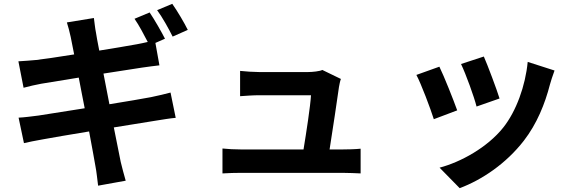

<svg xmlns="http://www.w3.org/2000/svg" viewBox="-20 -889 3040 1002"><path d="M761 -824 682 -791C705 -758 731 -709 751 -670C733 -666 712 -661 694 -658C658 -651 582 -639 498 -625C489 -670 483 -704 481 -718C476 -741 473 -775 470 -795L329 -772C336 -749 343 -725 349 -696C352 -680 359 -647 367 -605C281 -591 204 -580 169 -576C138 -573 108 -571 76 -569L103 -431C137 -440 163 -446 195 -452C226 -457 303 -470 391 -484C401 -433 411 -378 422 -324C320 -308 227 -293 181 -286C149 -282 104 -276 77 -275L105 -142C128 -148 162 -154 205 -162C248 -170 342 -186 445 -203C461 -119 473 -50 478 -22C484 8 487 42 492 80L636 54C627 22 617 -14 610 -44C604 -75 590 -143 574 -224C662 -238 743 -251 791 -259C829 -265 870 -272 897 -274L870 -406C844 -399 807 -390 768 -382C723 -373 641 -360 551 -345C541 -399 530 -454 520 -505C603 -518 679 -530 720 -536C750 -540 790 -546 812 -548L791 -665L841 -687C822 -724 786 -787 761 -824ZM879 -869 800 -836C828 -798 860 -740 881 -698L960 -733C943 -768 906 -831 879 -869Z M1759 -477 1662 -524C1650 -517 1609 -513 1588 -513H1332C1305 -513 1259 -516 1233 -519V-387C1262 -389 1301 -392 1333 -392H1603C1600 -336 1578 -194 1564 -109H1240C1205 -109 1168 -111 1141 -114V16C1179 14 1204 13 1240 13H1766C1793 13 1842 15 1862 16V-113C1836 -110 1790 -109 1764 -109H1700C1715 -204 1741 -376 1749 -435C1751 -445 1754 -464 1759 -477Z M2505 -594 2386 -555C2411 -503 2455 -382 2467 -333L2587 -375C2573 -421 2524 -551 2505 -594ZM2874 -521 2734 -566C2722 -441 2674 -308 2606 -223C2523 -119 2384 -43 2274 -14L2379 93C2496 49 2621 -35 2714 -155C2782 -243 2824 -347 2850 -448C2856 -468 2862 -489 2874 -521ZM2273 -541 2153 -498C2177 -454 2227 -321 2244 -267L2366 -313C2346 -369 2298 -490 2273 -541Z"/></svg>

Font: Source Han Sans CN
Style: Bold
Weight: 700
Designer: Ryoko NISHIZUKA 西塚涼子 (kana, bopomofo & ideographs); Paul D. Hunt (Latin, Greek & Cyrillic); Sandoll Communications 산돌커뮤니
Foundry: Adobe
Version: Version 2.001;hotconv 1.0.107;makeotfexe 2.5.65593